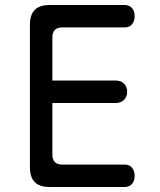

<svg xmlns="http://www.w3.org/2000/svg" viewBox="-20 -750 640 770"><path d="M190 -427H445Q465 -427 477.5 -414.5Q490 -402 490 -382Q490 -362 477.5 -349.5Q465 -337 445 -337H190V-130Q190 -110 200 -100Q210 -90 230 -90H479Q499 -90 509.5 -77.5Q520 -65 520 -45Q520 -25 509.5 -12.5Q499 0 479 0H180Q139 0 119.5 -19.5Q100 -39 100 -80V-650Q100 -691 119.5 -710.5Q139 -730 180 -730H479Q499 -730 509.5 -717.5Q520 -705 520 -685Q520 -665 509.5 -652.5Q499 -640 479 -640H230Q210 -640 200 -630Q190 -620 190 -600Z"/></svg>

Font: Maple Mono Normal
Style: Regular
Weight: 400
Monospace: yes
Designer: subframe7536
Version: Version 7.000